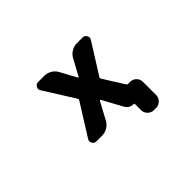

<svg xmlns="http://www.w3.org/2000/svg" viewBox="-111 -815 1221 1221"><g transform="rotate(-45 500.0 -204.5)"><path d="M696.3 119.1Q672.9 119.1 655.8 102.1Q638.7 85 638.7 61.5V6.8Q638.7 1 633.8 1Q594.7 1 576.2 -33.2L503.9 -166Q502.9 -168 500.5 -168Q498 -168 496.1 -166L432.6 -48.8Q419.9 -25.4 397 -12.2Q374 1 347.7 1H297.9Q279.3 1 270.5 -14.6Q265.6 -22.5 265.6 -30.3Q265.6 -39.1 271.5 -47.9L405.3 -261.7Q409.2 -267.6 405.3 -274.4L276.4 -479.5Q270.5 -488.3 270.5 -496.1Q270.5 -503.9 275.4 -511.7Q284.2 -528.3 302.7 -528.3H357.4Q383.8 -528.3 406.7 -514.6Q429.7 -501 442.4 -477.5L501 -369.1Q502 -367.2 504.4 -367.2Q506.8 -367.2 507.8 -369.1L566.4 -477.5Q579.1 -501 602.1 -514.6Q625 -528.3 651.4 -528.3H702.1Q720.7 -528.3 729.5 -511.7Q734.4 -503.9 734.4 -496.1Q734.4 -488.3 728.5 -479.5L599.6 -274.4Q595.7 -267.6 599.6 -261.7L687.5 -121.1Q691.4 -115.2 699.2 -115.2H716.8Q740.2 -115.2 757.3 -98.6Q774.4 -82 774.4 -57.6V61.5Q774.4 85 757.3 102.1Q740.2 119.1 716.8 119.1Z"/></g></svg>

Font: Rounded Mgen+ 1mn bold
Style: Bold
Weight: 700
Designer: [Source Han Sans]
Ryoko NISHIZUKA  (kana & ideographs); Paul D. Hunt (Latin, Greek & Cyrillic); Wenlong ZHANG  (bopomofo
Version: Version 1.059.20150602